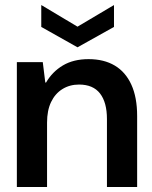

<svg xmlns="http://www.w3.org/2000/svg" viewBox="-20 -743 605 763"><path d="M47 0V-496H150L160 -415H163Q188 -458 230 -483Q272 -508 332 -508Q393 -508 436 -482.5Q479 -457 502 -406.5Q525 -356 525 -282V0H405V-270Q405 -336 377.5 -371.5Q350 -407 294 -407Q257 -407 228 -389Q199 -371 183 -337.5Q167 -304 167 -256V0ZM288 -555 144 -636V-723L288 -637L433 -723V-636Z"/></svg>

Font: DM Sans 36pt SemiBold
Style: Regular
Weight: 600
Designer: Colophon Foundry, Jonny Pinhorn
Foundry: Colophon Foundry
Version: Version 4.004;gftools[0.9.30]